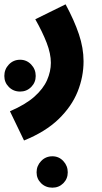

<svg xmlns="http://www.w3.org/2000/svg" viewBox="-82 -419 471 887"><path d="M29 230 -36 95Q36 64 77 27.5Q118 -9 135.5 -49Q153 -89 153 -129Q153 -171 133.5 -221.5Q114 -272 81 -330L221 -399Q261 -325 282.5 -261Q304 -197 304 -136Q304 -64 276.5 4.5Q249 73 188.5 131.5Q128 190 29 230ZM11 4Q-20 4 -41 -17Q-62 -38 -62 -68Q-62 -99 -41 -121Q-20 -143 11 -143Q41 -143 62 -121Q83 -99 83 -68Q83 -38 62 -17Q41 4 11 4ZM160 448Q129 448 108 427.5Q87 407 87 377Q87 347 108 325Q129 303 160 303Q190 303 210.5 325Q231 347 231 377Q231 407 210.5 427.5Q190 448 160 448Z"/></svg>

Font: Noto Sans Arabic Cond ExtBd
Style: Regular
Weight: 800
Width: 3
Designer: Monotype Design Team, Nadine Chahine, Nizar Qandah and Khaled Hosny
Foundry: Monotype Imaging Inc.
Version: Version 2.012; ttfautohint (v1.8.4.7-5d5b)